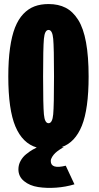

<svg xmlns="http://www.w3.org/2000/svg" viewBox="-20 -726 490 949"><path d="M295 1Q292.5 2.5 288.2 4.8Q284 7 272.8 14.8Q261.5 22.5 253.2 30.2Q245 38 238 49Q231 60 231 70Q231 111.5 305 93L348 185Q305.5 198 258 201.5Q210.5 205 168.5 198.5Q126.5 192 98.8 169.2Q71 146.5 71 111Q71 88.5 81.8 69Q92.5 49.5 109.5 36Q126.5 22.5 138.2 15.5Q150 8.5 161.5 3Q91.5 -17.5 56.2 -100.8Q21 -184 21 -348Q21 -427.5 29.5 -488Q38 -548.5 54.2 -589.8Q70.5 -631 95.2 -657Q120 -683 150.5 -694.5Q181 -706 220 -706Q269 -706 304.8 -687.5Q340.5 -669 366.5 -627.8Q392.5 -586.5 405.2 -516.8Q418 -447 418 -348Q418 -188 384.8 -105Q351.5 -22 285 1ZM247 -348Q247 -490 243 -534Q239 -578 220 -578Q201 -578 197 -534Q193 -490 193 -348Q193 -205 197 -161Q201 -117 220 -117Q239 -117 243 -161Q247 -205 247 -348Z"/></svg>

Font: League Mono Condensed ExtraBold
Style: Regular
Weight: 800
Width: 1
Designer: Tyler Finck
Foundry: The League of Moveable Type / Tyler Finck
Version: Version 2.210